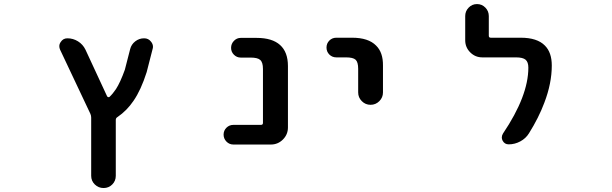

<svg xmlns="http://www.w3.org/2000/svg" viewBox="-20 -736 3040 953"><path d="M432.6 136.7V-152.3Q432.6 -162.1 428.7 -170.9L278.3 -489.3Q274.4 -498 274.4 -506.8Q274.4 -517.6 281.2 -527.3Q293 -545.9 314.5 -545.9Q342.8 -545.9 367.2 -530.8Q391.6 -515.6 404.3 -489.3L511.7 -257.8Q513.7 -254.9 517.1 -253.9Q520.5 -252.9 523.4 -254.9Q540 -270.5 555.7 -293.9Q577.1 -327.1 599.6 -389.6L626 -492.2Q631.8 -515.6 651.4 -530.8Q670.9 -545.9 695.3 -545.9Q716.8 -545.9 729.5 -529.3Q739.3 -517.6 739.3 -503.9Q739.3 -498 737.3 -492.2L708 -377.9Q679.7 -289.1 642.6 -235.4Q609.4 -186.5 563.5 -155.3Q554.7 -150.4 554.7 -140.6V136.7Q554.7 162.1 537.1 179.7Q519.5 197.3 494.1 197.3Q468.8 197.3 450.7 179.7Q432.6 162.1 432.6 136.7Z M1138.7 -18.6Q1118.2 -18.6 1104 -33.2Q1089.8 -47.9 1089.8 -67.9Q1089.8 -87.9 1104 -102.1Q1118.2 -116.2 1138.7 -116.2H1275.4Q1285.2 -116.2 1285.2 -126V-393.6Q1285.2 -426.8 1271.5 -438.5Q1258.8 -450.2 1223.6 -450.2H1174.8Q1155.3 -450.2 1141.1 -464.4Q1127 -478.5 1127 -498.5Q1127 -518.6 1141.1 -533.2Q1155.3 -547.9 1174.8 -547.9H1253.9Q1331.1 -547.9 1370.1 -512.7Q1409.2 -477.5 1409.2 -408.2V-103.5Q1409.2 -68.4 1384.3 -43.5Q1359.4 -18.6 1324.2 -18.6Z M1757.8 -277.3V-394.5Q1757.8 -427.7 1745.1 -439.5Q1732.4 -451.2 1697.3 -451.2H1649.4Q1628.9 -451.2 1614.7 -465.3Q1600.6 -479.5 1600.6 -500Q1600.6 -520.5 1614.7 -534.7Q1628.9 -548.8 1649.4 -548.8H1727.5Q1808.6 -548.8 1846.7 -509.8Q1881.8 -475.6 1880.9 -410.2V-277.3Q1880.9 -252 1862.8 -233.9Q1844.7 -215.8 1819.3 -215.8Q1793.9 -215.8 1775.9 -233.9Q1757.8 -252 1757.8 -277.3Z M2504.9 -19.5Q2484.4 -19.5 2474.6 -38.1Q2470.7 -45.9 2470.7 -53.7Q2470.7 -63.5 2476.6 -73.2Q2602.5 -259.8 2602.5 -400.4Q2602.5 -427.7 2588.9 -439.5Q2575.2 -451.2 2541 -451.2H2374Q2338.9 -451.2 2314 -476.1Q2289.1 -501 2289.1 -536.1V-656.2Q2289.1 -680.7 2306.2 -698.2Q2323.2 -715.8 2347.7 -715.8Q2372.1 -715.8 2389.2 -698.2Q2406.2 -680.7 2406.2 -656.2V-558.6Q2406.2 -548.8 2416 -548.8H2564.5Q2646.5 -548.8 2684.6 -509.8Q2718.8 -475.6 2718.8 -411.1Q2718.8 -322.3 2681.6 -225.6Q2654.3 -152.3 2605.5 -74.2Q2589.8 -48.8 2562.5 -34.2Q2535.2 -19.5 2504.9 -19.5Z"/></svg>

Font: Rounded-X Mgen+ 2m medium
Style: Regular
Weight: 500
Designer: [Source Han Sans]
Ryoko NISHIZUKA  (kana & ideographs); Paul D. Hunt (Latin, Greek & Cyrillic); Wenlong ZHANG  (bopomofo
Version: Version 1.059.20150602